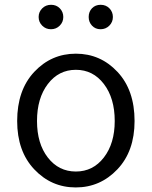

<svg xmlns="http://www.w3.org/2000/svg" viewBox="-20 -781 642 813"><path d="M52.7 -268.6Q52.7 -399.4 125 -476.6Q197.3 -553.7 301.3 -553.7Q405.3 -553.7 477.5 -476.6Q549.8 -399.4 549.8 -268.6Q549.8 -140.6 477.1 -64Q404.3 12.7 300.8 12.7Q197.3 12.7 125 -64Q52.7 -140.6 52.7 -268.6ZM465.8 -268.6Q465.8 -365.2 419.9 -425.3Q374 -485.4 301.3 -485.4Q228.5 -485.4 182.6 -425.3Q136.7 -365.2 136.7 -268.6Q136.7 -172.9 182.6 -113.8Q228.5 -54.7 301.3 -54.7Q374 -54.7 419.9 -114.3Q465.8 -173.8 465.8 -268.6ZM143.6 -709Q143.6 -730.5 158.7 -745.6Q173.8 -760.7 196.3 -760.7Q218.8 -760.7 233.4 -745.6Q248 -730.5 248 -709Q248 -687.5 232.9 -672.4Q217.8 -657.2 195.8 -657.2Q173.8 -657.2 158.7 -672.4Q143.6 -687.5 143.6 -709ZM355.5 -709Q355.5 -731.4 369.6 -746.1Q383.8 -760.7 406.2 -760.7Q428.7 -760.7 443.4 -745.6Q458 -730.5 458 -709Q458 -687.5 442.9 -672.4Q427.7 -657.2 405.8 -657.2Q383.8 -657.2 369.6 -672.4Q355.5 -687.5 355.5 -709Z"/></svg>

Font: Gen Jyuu Gothic P Normal
Style: Regular
Weight: 300
Designer: [Source Han Sans]
Ryoko NISHIZUKA  (kana & ideographs); Paul D. Hunt (Latin, Greek & Cyrillic); Wenlong ZHANG  (bopomofo
Version: Version 1.002.20150607